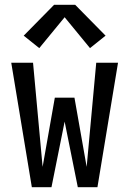

<svg xmlns="http://www.w3.org/2000/svg" viewBox="-20 -782 540 802"><path d="M113 0 27 -520H118L158 -85L209 -374H291L342 -85L382 -520H473L387 0H305L250 -274L195 0ZM144 -581 79 -633 206 -762H294L421 -633L356 -581L250 -710Z"/></svg>

Font: Iosevka SS04 Medium
Style: Regular
Weight: 500
Monospace: yes
Designer: Belleve Invis
Foundry: Belleve Invis
Version: Version 19.0.0; ttfautohint (v1.8.4)